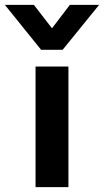

<svg xmlns="http://www.w3.org/2000/svg" viewBox="-83 -774 430 794"><path d="M64 -499H200V0H64ZM-63 -754H57L132 -657L206 -754H327L176 -568H87Z"/></svg>

Font: Stavian Bold
Style: Bold
Weight: 700
Version: Version 1.000; ttfautohint (v1.6)